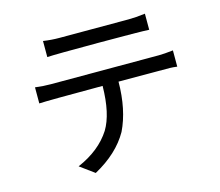

<svg xmlns="http://www.w3.org/2000/svg" viewBox="-108 -877 1217 1061"><g transform="rotate(-15 500.0 -346.0)"><path d="M314 44 232 -16Q360 -71 422 -168Q473 -252 475 -411Q158 -411 112 -408V-500Q157 -494 202 -494H819Q849 -494 901 -500V-407Q879 -410 858.5 -410.5Q838 -411 566 -411Q565 -251 510 -138Q449 -30 314 44ZM804 -644Q752 -647 512 -647Q267 -647 221 -644V-736Q267 -729 314 -729H709Q750 -729 804 -736Z"/></g></svg>

Font: LXGW 975 Gothic SC
Style: Regular
Weight: 400
Version: Version 2.01;February 25, 2021